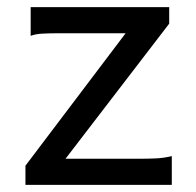

<svg xmlns="http://www.w3.org/2000/svg" viewBox="-20 -518 548 538"><path d="M65.9 -498H454.1V-451.7L163.6 -73.2H373.5Q395 -73.2 417.2 -74.2Q439.5 -75.2 461.4 -80.6V0H51.3V-53.7L332 -424.8H141.6Q120.1 -424.8 99.9 -423.8Q79.6 -422.9 65.9 -417.5Z"/></svg>

Font: Kanchenjunga
Style: Regular
Weight: 400
Designer: Becca Hirsbrunner Spalinger
Foundry: SIL International
Version: Version 2.001